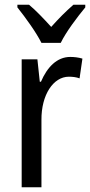

<svg xmlns="http://www.w3.org/2000/svg" viewBox="-20 -786 378 806"><path d="M154 -606H235C257 -652 305 -715 338 -755V-766H288C253 -735 229 -711 195 -673C164 -707 130 -743 102 -766H53V-755C88 -711 132 -650 154 -606ZM275 -547C219 -547 178 -504 152 -443H147L137 -537H71V0H154V-282C153 -388 204 -464 269 -464C285 -464 301 -462 314 -457L326 -540C309 -545 291 -547 275 -547Z"/></svg>

Font: Noto Sans Lao Looped Condensed
Style: Regular
Weight: 400
Width: 3
Designer: Mark Frömberg, Ben Mitchell
Foundry: The Fontpad Ltd
Version: Version 1.002